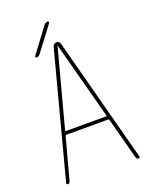

<svg xmlns="http://www.w3.org/2000/svg" viewBox="-156 -936 812 1021"><g transform="rotate(-20 250.0 -425.0)"><path d="M122.1 -690.4Q118.2 -690.4 116.7 -693.8Q115.2 -697.3 117.2 -700.2L221.7 -839.8Q230.5 -849.6 242.2 -849.6Q246.1 -849.6 247.6 -846.2Q249 -842.8 247.1 -839.8L141.6 -700.2Q133.8 -690.4 122.1 -690.4ZM131.8 -275.4Q129.9 -270.5 134.8 -269.5H361.3Q367.2 -269.5 364.3 -275.4L249 -709Q249 -710 248 -710Q247.1 -710 247.1 -709ZM47.9 0Q44.9 0 42.5 -2.9Q40 -5.9 41 -9.8L226.6 -713.9Q228.5 -720.7 234.9 -725.6Q241.2 -730.5 248.5 -730.5Q255.9 -730.5 261.7 -725.6Q267.6 -720.7 268.6 -713.9L455.1 -9.8Q456.1 -5.9 454.1 -2.9Q452.1 0 448.2 0Q439.5 0 434.6 -9.8L372.1 -245.1Q371.1 -250 366.2 -250H129.9Q126 -250 124 -245.1L60.5 -9.8Q57.6 0 47.9 0Z"/></g></svg>

Font: Rounded Mgen+ 1m thin
Style: Regular
Weight: 100
Designer: [Source Han Sans]
Ryoko NISHIZUKA  (kana & ideographs); Paul D. Hunt (Latin, Greek & Cyrillic); Wenlong ZHANG  (bopomofo
Version: Version 1.059.20150602